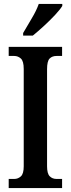

<svg xmlns="http://www.w3.org/2000/svg" viewBox="-20 -951 357 971"><path d="M24 0V-46H52Q71 -46 85.5 -59Q100 -72 100 -110V-602Q100 -642 85.5 -655Q71 -668 52 -668H24V-714H294V-668H266Q244 -668 231 -655Q218 -642 218 -601V-110Q218 -73 231.5 -59.5Q245 -46 266 -46H294V0ZM97 -784Q117 -819 140.5 -858Q164 -897 176 -931H295V-921Q285 -904 259.5 -876.5Q234 -849 203 -820.5Q172 -792 146 -771H97Z"/></svg>

Font: Noto Serif Bengali ExtraCondensed SemiBold
Style: Regular
Weight: 600
Width: 2
Designer: Juan Bruce, Universal Thirst, Indian Type Foundry and the Monotype Design Team.
Foundry: Monotype Imaging Inc.
Version: Version 2.003; ttfautohint (v1.8.4.7-5d5b)